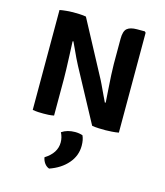

<svg xmlns="http://www.w3.org/2000/svg" viewBox="-121 -645 870 1013"><g transform="rotate(15 314.0 -138.0)"><path d="M249.5 -287Q242 -300.5 231.2 -323.2Q220.5 -346 210 -368.8Q199.5 -391.5 193 -405L189 -403.5Q190.5 -369.5 192.2 -328.8Q194 -288 195 -252.8Q196 -217.5 196 -200V0Q180.5 3 165.8 3.8Q151 4.5 138.5 4.5Q126.5 4.5 110.5 3.8Q94.5 3 79.5 0V-545.5Q94.5 -548.5 116 -550.5Q137.5 -552.5 150.5 -552.5Q164.5 -552.5 186.2 -551.8Q208 -551 223 -548L376.5 -260.5Q384 -247.5 395.5 -223.2Q407 -199 418.5 -174.2Q430 -149.5 437 -135.5L441.5 -136.5Q439.5 -166 436.8 -205.8Q434 -245.5 432 -283.2Q430 -321 430 -344V-482Q430 -524 447 -538.5Q464 -553 501 -553H543.5L549.5 -547V-1.5Q534 1.5 512.5 3Q491 4.5 478 4.5Q464.5 4.5 441.5 3.8Q418.5 3 404 0ZM367.5 61.5Q378 83.5 378 116.5Q378 171 341.5 213.2Q305 255.5 243 277Q228 272 217.5 257.8Q207 243.5 204 225.5Q266.5 186.5 266.5 128Q266.5 100.5 253.5 75.5Q283.5 55 326.5 55Q348.5 55 367.5 61.5Z"/></g></svg>

Font: Signika Negative SC SemiBold
Style: Regular
Weight: 600
Designer: Anna Giedryś
Foundry: Anna Giedryś
Version: Version 2.000; ttfautohint (v1.8.3) -l 8 -r 50 -G 200 -x 9 -